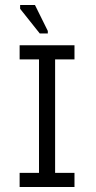

<svg xmlns="http://www.w3.org/2000/svg" viewBox="-20 -743 382 763"><path d="M199 -56V-507H276V-563H58V-507H135V-56H58V0H276V-56ZM60 -708 138 -610H170V-620L119 -723H60Z"/></svg>

Font: OSH Darker Grotesque Medium
Style: Regular
Weight: 500
Designer: Gabriel Lam
Foundry: TypeRant
Version: Version 1.000;Glyphs 3.1.1 (3148)